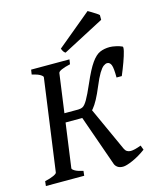

<svg xmlns="http://www.w3.org/2000/svg" viewBox="-124 -923 834 1016"><g transform="rotate(-15 293.5 -415.0)"><path d="M211.4 0H1.5L4.4 -25.9Q35.2 -32.7 52.7 -41Q70.3 -49.3 70.8 -55.7L140.1 -559.1Q140.6 -564.9 126.5 -573.7Q112.3 -582.5 81.5 -589.4L85.4 -615.2H295.4L291.5 -589.4Q227.5 -574.7 225.1 -559.1L155.8 -55.7Q155.3 -49.8 169.4 -41.3Q183.6 -32.7 214.4 -25.9ZM550.3 -52.2Q513.2 -24.9 477.1 -9Q440.9 6.8 423.3 6.8Q404.3 6.8 393.3 -1.2Q382.3 -9.3 378.4 -20L276.9 -308.6L327.6 -354L450.2 -84.5Q460 -63 483.9 -63Q503.9 -63 541 -77.1ZM540 -458H511.2Q511.2 -510.3 504.2 -527.3Q497.1 -544.4 482.4 -544.4Q473.6 -544.4 462.4 -536.4Q451.2 -528.3 437 -505.1Q422.9 -481.9 404.3 -437Q373 -361.3 346.2 -329.6Q319.3 -297.9 275.4 -297.9H174.8L183.1 -346.7H271.5Q285.6 -346.7 296.9 -352.5Q308.1 -358.4 322.8 -383.3Q337.4 -408.2 362.3 -465.3Q392.6 -535.6 416.5 -569.3Q440.4 -603 464.1 -613Q487.8 -623 517.6 -623Q530.8 -623 550.8 -618.7Q570.8 -614.3 584.5 -607.9Q589.8 -605.5 584.5 -582.8Q579.1 -560.1 566.9 -526.4Q554.7 -492.7 540 -458ZM511.7 -799.8V-773.9L284.7 -654.8Q277.8 -659.2 273.9 -665.3Q270 -671.4 266.1 -681.6L454.1 -837.4Q460.4 -834 472.4 -826.7Q484.4 -819.3 495.8 -812Q507.3 -804.7 511.7 -799.8Z"/></g></svg>

Font: Gentium Book Plus
Style: Italic
Weight: 400
Italic angle: -8°
Designer: Victor Gaultney, Annie Olsen, Iska Routamaa, Becca Hirsbrunner
Foundry: SIL International
Version: Version 6.101